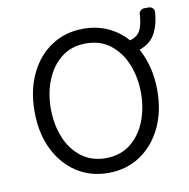

<svg xmlns="http://www.w3.org/2000/svg" viewBox="-71 -660 729 740"><g transform="rotate(-10 293.5 -289.5)"><path d="M170.5 -24.5Q116.1 -60.7 85.9 -123.9Q55.4 -186.4 55.4 -270.2Q55.4 -355.1 85.9 -417.6Q116.1 -481.5 170.5 -517Q224.4 -552.9 295.5 -552.9Q347.3 -552.9 390.6 -533.4Q433.6 -513.8 465.6 -477.6Q499.3 -486.5 509.9 -515.6Q518.5 -539.1 519.9 -570.3Q520.2 -578.5 526.5 -584.2Q532.7 -589.8 540.8 -589.8H558.6Q567.8 -589.8 573.9 -583.3Q579.9 -576.7 579.5 -567.8Q576.3 -523.8 560.7 -490.8Q541.5 -451 495.4 -435.4Q513.8 -403.1 524.9 -360.1Q535.5 -318.5 535.5 -270.2Q535.5 -187.9 505 -123.9Q474.1 -60.4 420.1 -24.5Q365.4 11.4 295.5 11.4Q225.1 11.4 170.5 -24.5ZM139.6 -158.4Q159.4 -108.3 199.6 -77.1Q239.3 -46.5 295.5 -46.5Q351.6 -46.5 391.3 -77.1Q430.8 -108 451.3 -158.4Q471.9 -210.6 471.9 -270.2Q471.9 -330.3 451.3 -382.5Q430.4 -433.9 391.3 -464.5Q351.9 -495.4 295.5 -495.4Q239 -495.4 199.6 -464.5Q159.8 -433.2 139.6 -382.5Q119 -331.7 119 -270.2Q119 -209.2 139.6 -158.4Z"/></g></svg>

Font: DeltaSans Light
Style: Regular
Weight: 300
Designer: Rasmus Andersson
Foundry: rsms
Version: Version 3.012